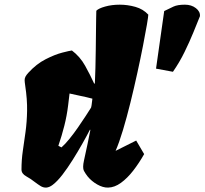

<svg xmlns="http://www.w3.org/2000/svg" viewBox="-20 -808 892 837"><path d="M181.6 9.8Q168.5 10.3 156.7 2.9Q145 -4.4 130.9 -15.1Q115.2 -27.8 94.5 -39.3Q73.7 -50.8 73.7 -68.8Q73.7 -111.3 79.6 -151.1Q85.4 -190.9 91.3 -233.2Q97.2 -275.4 98.1 -324.7Q99.1 -374 89.8 -435.5Q87.4 -451.7 87.4 -458.5Q87.4 -466.3 90.8 -473.4Q94.2 -480.5 103.5 -490.7Q138.7 -529.3 179 -549.8Q219.2 -570.3 251.5 -578.6Q283.7 -586.9 293.5 -587.9Q329.1 -561 351.3 -521Q373.5 -481 390.6 -443.4L393.6 -444.3Q395 -473.1 396 -512Q397 -550.8 397.5 -591.8Q397.9 -632.8 398.4 -669.2Q398.9 -705.6 399.2 -730.5Q399.4 -755.4 399.9 -761.2Q409.7 -771.5 438.5 -779.5Q467.3 -787.6 502.4 -787.6Q536.1 -787.6 570.1 -778.1Q604 -768.6 626.5 -744.1Q626.5 -736.8 620.4 -700.4Q614.3 -664.1 603.5 -609.1Q592.8 -554.2 578.6 -489.7Q564.5 -425.3 548.6 -360.8Q532.7 -296.4 516.1 -241.2Q499.5 -186 483.9 -150.4L573.7 -195.3L608.4 -136.2Q586.4 -97.2 560.8 -64.2Q535.2 -31.2 507.3 -11Q479.5 9.3 451.2 9.8Q428.7 10.3 403.8 -3.9Q378.9 -18.1 361.8 -39.1Q353 -50.3 345.9 -63.2Q338.9 -76.2 346.2 -108.9Q356 -152.3 361.6 -180.2Q367.2 -208 374 -241.7L372.1 -242.7Q358.4 -215.8 338.6 -180.9Q318.8 -146 296.6 -110.6Q274.4 -75.2 252 -46.1Q229.5 -17.1 209.5 -2Q195.3 8.8 181.6 9.8ZM248 -165.5Q263.7 -179.2 282.7 -202.6Q301.8 -226.1 320.3 -252.9Q338.9 -279.8 354 -303Q369.1 -326.2 377 -338.9Q378.4 -345.7 378.7 -346.2Q378.9 -346.7 379.6 -352.1Q380.4 -357.4 382.8 -377.9Q354.5 -385.3 330.3 -390.1Q306.2 -395 283.2 -400.4L276.9 -348.1Q271.5 -303.7 260.5 -260Q249.5 -216.3 234.4 -172.4ZM733.9 -495.1 660.2 -508.8 695.8 -759.8Q718.8 -771 736.3 -779.3Q753.9 -787.6 786.1 -787.6Q814.5 -787.6 834 -772.5Q853.5 -757.3 851.6 -737.3Q839.4 -707 822.8 -666.3Q806.2 -625.5 784.4 -581.1Q762.7 -536.6 733.9 -495.1Z"/></svg>

Font: Fruktur
Style: Italic
Weight: 400
Italic angle: -8°
Designer: Viktoriya Grabowska, Eben Sorkin
Foundry: Viktoriya Grabowska
Version: Version 1.008; ttfautohint (v1.8.4.7-5d5b)